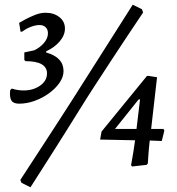

<svg xmlns="http://www.w3.org/2000/svg" viewBox="-20 -698 750 813"><path d="M30 -323Q42 -319 54.5 -317Q67 -315 80 -315Q121 -315 150 -335.5Q179 -356 179 -387Q179 -439 88 -439L83 -444V-476L125 -485Q150 -497 166.5 -516.5Q183 -536 183 -557Q183 -573 173.5 -582.5Q164 -592 147 -592Q131 -592 111 -584.5Q91 -577 74 -564H67L61 -601Q67 -605 85.5 -615Q104 -625 127.5 -634.5Q151 -644 173 -644Q208 -644 231.5 -625.5Q255 -607 255 -577Q255 -549 233 -523Q211 -497 176 -481L175 -476Q213 -465 231 -445.5Q249 -426 249 -397Q249 -372 232 -347.5Q215 -323 187.5 -303Q160 -283 127 -271Q94 -259 61 -259Q37 -259 28.5 -272Q20 -285 23 -316ZM586 -645Q586 -645 567.5 -617.5Q549 -590 519 -545Q489 -500 454 -446.5Q419 -393 384.5 -340Q350 -287 324 -245Q297 -202 267.5 -154.5Q238 -107 209.5 -62.5Q181 -18 158.5 17.5Q136 53 122.5 74Q109 95 109 95L71 76L66 64Q66 64 80 42.5Q94 21 117.5 -15Q141 -51 170 -95.5Q199 -140 229 -186.5Q259 -233 286 -275L542 -678L581 -659ZM410 -141 602 -376 606 -377 645 -371 620 -152H672L676 -145L665 -101L614 -103Q610 -67 608 -36.5Q606 -6 606 -6L601 0L539 7L535 1Q535 1 538 -15.5Q541 -32 545 -56.5Q549 -81 552 -104L404 -107ZM467 -152H558L573 -277H567Z"/></svg>

Font: Alegreya
Style: Italic
Weight: 400
Italic angle: -7°
Designer: Juan Pablo del Peral
Foundry: Huerta Tipografica
Version: Version 2.009